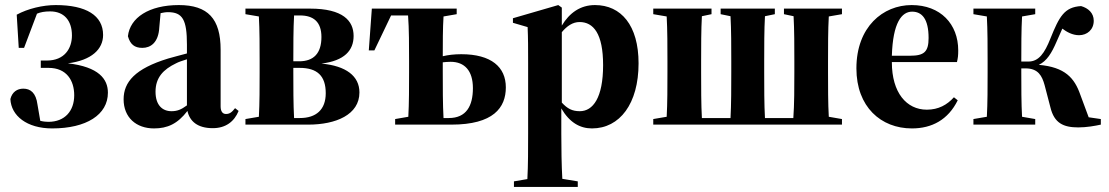

<svg xmlns="http://www.w3.org/2000/svg" viewBox="-20 -492 4378 758"><path d="M186 15C321 15 406 -39 406 -126C406 -180 370 -228 248 -242C342 -254 387 -298 387 -354C387 -431 320 -472 200 -472C149 -472 90 -458 46 -434L54 -303H75L126 -438C140 -444 156 -447 178 -447C232 -447 264 -412 264 -352C264 -301 235 -253 165 -253H141V-224H172C243 -224 273 -174 273 -116C273 -54 236 -11 171 -11C162 -11 151 -12 139 -15L128 -79C122 -126 100 -142 72 -142C48 -142 28 -129 21 -101C24 -35 86 15 186 15Z M820 14C871 14 905 -12 922 -54L908 -65C895 -48 886 -42 872 -42C859 -42 851 -52 851 -72V-296C851 -418 801 -472 686 -472C568 -472 493 -422 485 -349C494 -317 511 -303 542 -303C574 -303 606 -323 609 -385L614 -440C623 -442 633 -444 643 -444C701 -444 718 -414 718 -316V-281C690 -274 663 -266 644 -261C513 -221 468 -168 468 -100C468 -28 518 15 588 15C641 15 681 -3 720 -54C729 -13 760 14 820 14ZM594 -130C594 -186 625 -218 675 -242C684 -247 699 -252 718 -258V-76C695 -59 679 -53 657 -53C621 -53 594 -77 594 -130Z M1138 -207V-224H1163C1232 -224 1266 -193 1266 -124C1266 -59 1228 -26 1164 -26H1141C1138 -78 1138 -151 1138 -207ZM949 0H1197C1306 0 1399 -39 1399 -127C1399 -192 1346 -232 1249 -241C1340 -252 1376 -293 1376 -350C1376 -410 1334 -458 1204 -458H949V-436L1002 -427C1005 -375 1005 -305 1005 -251V-207C1005 -153 1005 -82 1002 -31L949 -22ZM1165 -431C1217 -431 1249 -406 1249 -346C1249 -281 1218 -250 1161 -250H1138V-251C1138 -307 1138 -379 1141 -431Z M1728 -207V-246C1738 -247 1748 -248 1759 -248C1814 -248 1847 -213 1847 -144C1847 -74 1821 -26 1752 -26H1731C1728 -78 1728 -151 1728 -207ZM1436 -293H1458L1524 -431H1591C1595 -379 1595 -307 1595 -251V-207C1595 -153 1595 -82 1592 -31L1540 -22V0H1762C1928 0 1977 -67 1977 -147C1977 -227 1920 -278 1801 -278C1773 -278 1749 -275 1728 -270C1728 -321 1728 -381 1731 -427L1783 -436V-458H1448Z M2009 246H2261V224L2200 214C2197 162 2196 92 2196 36V-64C2228 -9 2269 15 2317 15C2427 15 2501 -83 2501 -242C2501 -392 2432 -472 2329 -472C2271 -472 2228 -441 2198 -391V-462L2184 -472L2005 -420V-402L2063 -385C2065 -340 2065 -302 2065 -240V36C2065 92 2065 163 2062 215L2009 224ZM2268 -405C2323 -405 2361 -359 2361 -235C2361 -106 2321 -53 2269 -53C2239 -53 2220 -63 2198 -87V-365C2218 -389 2241 -405 2268 -405Z M3075 -436 3113 -428C3116 -376 3116 -305 3116 -251V-207C3116 -151 3116 -78 3112 -26H3000C2997 -78 2997 -151 2997 -207V-251C2997 -305 2997 -376 3000 -428L3039 -436V-458H2825V-436L2864 -428C2867 -376 2867 -305 2867 -251V-207C2867 -151 2867 -78 2864 -26H2751C2748 -78 2748 -151 2748 -207V-251C2748 -305 2748 -376 2751 -428L2789 -436V-458H2559V-436L2612 -427C2615 -375 2615 -305 2615 -251V-207C2615 -153 2615 -82 2612 -31L2559 -22V0H3304V-22L3252 -31C3249 -82 3249 -153 3249 -207V-251C3249 -305 3249 -375 3252 -427L3304 -436V-458H3075Z M3581 -446C3620 -446 3646 -417 3646 -342C3646 -287 3628 -272 3573 -272H3501C3505 -403 3540 -446 3581 -446ZM3580 15C3659 15 3723 -19 3761 -96L3746 -108C3719 -78 3685 -59 3639 -59C3559 -59 3501 -126 3501 -246V-247H3758C3762 -264 3763 -273 3763 -293C3763 -397 3693 -472 3579 -472C3466 -472 3361 -386 3361 -222C3361 -70 3458 15 3580 15Z M4127 -68C4142 -6 4178 11 4237 11C4270 11 4303 5 4326 0V-22L4278 -29L4245 -118C4222 -184 4185 -227 4081 -236C4113 -251 4132 -283 4151 -327C4159 -344 4166 -362 4174 -379C4191 -366 4214 -353 4240 -353C4272 -353 4298 -375 4298 -410C4298 -441 4276 -460 4248 -468C4182 -464 4162 -427 4127 -340C4104 -282 4081 -249 4040 -249H4012V-251C4012 -305 4012 -375 4015 -427L4067 -436V-458H3823V-436L3876 -427C3879 -375 3879 -305 3879 -251V-207C3879 -153 3879 -82 3876 -31L3823 -22V0H4067V-22L4015 -31C4012 -82 4012 -153 4012 -207V-222H4029C4079 -222 4094 -192 4104 -156Z"/></svg>

Font: Source Serif 4 Display
Style: Bold
Weight: 700
Designer: Frank Grießhammer
Foundry: Adobe Systems Incorporated
Version: Version 4.004;hotconv 1.0.117;makeotfexe 2.5.65602